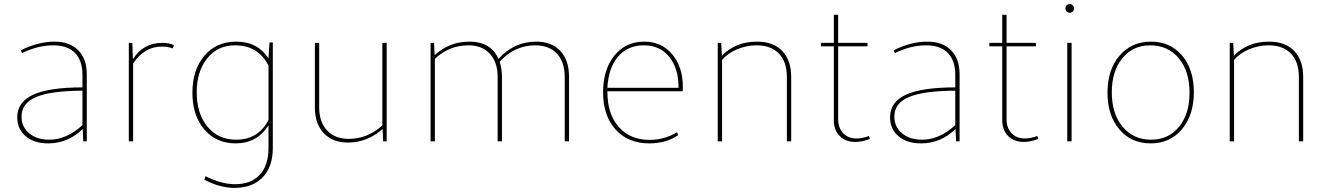

<svg xmlns="http://www.w3.org/2000/svg" viewBox="-20 -689 6471 936"><path d="M215 10Q146 10 105 -25Q64 -60 64 -117Q64 -192 142 -227.5Q220 -263 382 -263V-323Q382 -394 345.5 -431Q309 -468 240 -468Q165 -468 87 -430L82 -444Q166 -486 246 -486Q320 -486 361.5 -444Q403 -402 403 -327V0H386L383 -60Q311 10 215 10ZM85 -121Q85 -70 122.5 -39Q160 -8 221 -8Q304 -8 382 -79V-247Q227 -246 156 -216Q85 -186 85 -121Z M608 0V-480H625L628 -400Q677 -480 772 -480Q804 -480 828 -469L822 -453Q798 -462 770 -462Q683 -462 629 -379V-378V0Z M1129 10Q1034 10 976 -58Q918 -126 918 -237Q918 -349 976.5 -417.5Q1035 -486 1131 -486Q1236 -486 1289 -404V-408L1294 -482H1310V32Q1310 124 1260.5 175.5Q1211 227 1123 227Q1053 227 976 187L982 170Q1060 209 1125 209Q1204 209 1246.5 163Q1289 117 1289 32V-78Q1233 10 1129 10ZM939 -239Q939 -135 991.5 -71.5Q1044 -8 1131 -8Q1239 -8 1289 -104V-369Q1239 -468 1126 -468Q1041 -468 990 -404.5Q939 -341 939 -239Z M1676 6Q1602 6 1558.5 -39.5Q1515 -85 1515 -166V-480H1536V-166Q1536 -94 1574.5 -53Q1613 -12 1680 -12Q1772 -12 1844 -78V-480H1865V0H1848L1845 -60Q1770 6 1676 6Z M2079 0V-480H2096L2099 -420Q2171 -486 2268 -486Q2373 -486 2410 -402Q2486 -486 2594 -486Q2669 -486 2711.5 -441Q2754 -396 2754 -314V0H2733V-314Q2733 -387 2695 -427.5Q2657 -468 2590 -468Q2488 -468 2416 -388Q2427 -353 2427 -314V0H2406V-314Q2406 -386 2368 -427Q2330 -468 2264 -468Q2169 -468 2100 -402V0Z M3145 10Q3042 10 2981 -57.5Q2920 -125 2920 -239Q2920 -350 2975 -418Q3030 -486 3121 -486Q3205 -486 3257 -424.5Q3309 -363 3309 -264Q3309 -251 3308 -244H2941V-242Q2941 -133 2996.5 -70Q3052 -7 3147 -7Q3217 -7 3281 -44L3286 -30Q3227 10 3145 10ZM3119 -468Q3040 -468 2993 -413Q2946 -358 2941 -261H3288Q3288 -356 3242.5 -412Q3197 -468 3119 -468Z M3479 0V-480H3496L3499 -417Q3565 -486 3671 -486Q3750 -486 3793.5 -440.5Q3837 -395 3837 -314V0H3816V-314Q3816 -387 3777.5 -427.5Q3739 -468 3668 -468Q3619 -468 3573 -448.5Q3527 -429 3500 -397V0Z M4150 3Q4103 3 4074 -25.5Q4045 -54 4045 -103V-463H3982V-480H4045V-617H4066V-480H4209V-463H4066V-108Q4066 -65 4090.5 -39.5Q4115 -14 4156 -14Q4184 -14 4216 -26L4221 -12Q4183 3 4150 3Z M4470 10Q4401 10 4360 -25Q4319 -60 4319 -117Q4319 -192 4397 -227.5Q4475 -263 4637 -263V-323Q4637 -394 4600.5 -431Q4564 -468 4495 -468Q4420 -468 4342 -430L4337 -444Q4421 -486 4501 -486Q4575 -486 4616.5 -444Q4658 -402 4658 -327V0H4641L4638 -60Q4566 10 4470 10ZM4340 -121Q4340 -70 4377.5 -39Q4415 -8 4476 -8Q4559 -8 4637 -79V-247Q4482 -246 4411 -216Q4340 -186 4340 -121Z M4971 3Q4924 3 4895 -25.5Q4866 -54 4866 -103V-463H4803V-480H4866V-617H4887V-480H5030V-463H4887V-108Q4887 -65 4911.5 -39.5Q4936 -14 4977 -14Q5005 -14 5037 -26L5042 -12Q5004 3 4971 3Z M5210 -633Q5204 -627 5195 -627Q5186 -627 5180 -633Q5174 -639 5174 -648Q5174 -657 5180 -663Q5186 -669 5195 -669Q5204 -669 5210 -663Q5216 -657 5216 -648Q5216 -639 5210 -633ZM5183 0V-480H5204V0Z M5590 10Q5495 10 5437 -58Q5379 -126 5379 -237Q5379 -349 5437.5 -417.5Q5496 -486 5592 -486Q5685 -486 5742.5 -418.5Q5800 -351 5800 -240Q5800 -128 5742 -59Q5684 10 5590 10ZM5592 -8Q5676 -8 5727.5 -70.5Q5779 -133 5779 -237Q5779 -342 5726.5 -405Q5674 -468 5587 -468Q5502 -468 5451 -404.5Q5400 -341 5400 -239Q5400 -135 5452.5 -71.5Q5505 -8 5592 -8Z M5975 0V-480H5992L5995 -417Q6061 -486 6167 -486Q6246 -486 6289.5 -440.5Q6333 -395 6333 -314V0H6312V-314Q6312 -387 6273.5 -427.5Q6235 -468 6164 -468Q6115 -468 6069 -448.5Q6023 -429 5996 -397V0Z"/></svg>

Font: Cantarell Thin
Style: Regular
Weight: 100
Designer: Dave Crossland, Nikolaus Waxweiler, Florian Fecher, Jacques Le Bailly, Eben Sorkin, Alexei Vanyashin, Alexios Zavras, Em
Version: Version 0.303